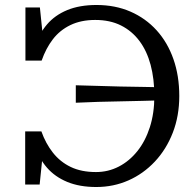

<svg xmlns="http://www.w3.org/2000/svg" viewBox="-20 -740 786 770"><path d="M643 -389V-338Q597 -337 551.5 -335.5Q506 -334 462 -333.5Q418 -333 373.5 -331.5Q329 -330 284 -328V-398Q329 -397 373.5 -395.5Q418 -394 462 -393Q506 -392 551.5 -391.5Q597 -391 643 -389ZM366 10Q299 10 249.5 -10.5Q200 -31 168 -68Q136 -105 119 -157L155 -156L139 0H81V-213H146Q163 -165 192 -128Q221 -91 263.5 -70.5Q306 -50 365 -50Q414 -50 456.5 -72Q499 -94 531 -134Q563 -174 581 -230Q599 -286 599 -355Q599 -424 584 -480Q569 -536 539 -576Q509 -616 465 -638Q421 -660 362 -660Q305 -660 262.5 -639.5Q220 -619 192 -582.5Q164 -546 147 -497H82V-710H140L156 -554L120 -553Q137 -605 168.5 -642Q200 -679 249.5 -699.5Q299 -720 367 -720Q442 -720 503 -693.5Q564 -667 608 -618.5Q652 -570 675.5 -503Q699 -436 699 -355Q699 -275 673 -208Q647 -141 601 -92Q555 -43 495 -16.5Q435 10 366 10Z"/></svg>

Font: Roboto Serif 28pt
Style: Regular
Weight: 400
Designer: Greg Gazdowicz
Foundry: Commercial Type
Version: Version 1.008